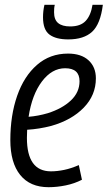

<svg xmlns="http://www.w3.org/2000/svg" viewBox="-20 -769 448 799"><path d="M321 -21Q290 -5 253.5 2.5Q217 10 182 10Q105 10 64 -41Q23 -92 23 -186Q23 -289 51.5 -370.5Q80 -452 134 -499Q188 -546 263 -546Q318 -546 348.5 -518Q379 -490 379 -443Q379 -373 328.5 -321Q278 -269 193 -245Q143 -232 93 -229Q92 -212 92 -195Q92 -56 192 -56Q218 -56 247 -62Q276 -68 308 -82ZM251 -485Q196 -485 154.5 -430Q113 -375 99 -283Q138 -286 179 -298Q239 -317 275 -351Q311 -385 311 -431Q311 -485 251 -485ZM264 -605Q213 -605 186 -625Q159 -645 159 -697Q159 -724 165 -749H208Q206 -741 205.5 -734Q205 -727 205 -718Q205 -687 222 -673Q239 -659 272 -659Q315 -659 336.5 -682Q358 -705 365 -749H408Q398 -669 363.5 -637Q329 -605 264 -605Z"/></svg>

Font: Georama SemiCondensed
Style: Italic
Weight: 400
Width: 4
Italic angle: -9°
Designer: Jean-Baptiste Levee
Foundry: Production Type
Version: Version 1.000